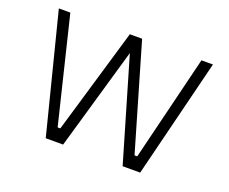

<svg xmlns="http://www.w3.org/2000/svg" viewBox="-120 -938 1349 1131"><g transform="rotate(20 555.0 -372.5)"><path d="M368 0H259L70 -745H142L303 -84H320L515 -745H592L785 -84H802L964 -745H1036L851 0H741L553 -641Z"/></g></svg>

Font: Biancoenero Regular
Style: Regular
Weight: 400
Designer: Riccardo Lorusso, Umberto Mischi
Foundry: Biancoenero Edizioni
Version: Version 0.000